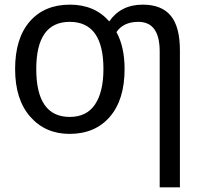

<svg xmlns="http://www.w3.org/2000/svg" viewBox="-20 -566 865 826"><path d="M516 -269Q516 -137 452.5 -63.5Q389 10 279 10Q175 10 110 -64Q45 -138 45 -269Q45 -401 108 -473.5Q171 -546 281 -546Q387 -546 450 -474Q500 -546 594 -546Q675 -546 714.5 -498.5Q754 -451 754 -349V240H667V-345Q667 -472 575 -472Q511 -472 481 -428Q516 -364 516 -269ZM136 -269Q136 -63 280 -63Q353 -63 389 -117Q425 -171 425 -269Q425 -472 280 -472Q136 -472 136 -269Z"/></svg>

Font: Advent Sans Logo
Style: Regular
Weight: 400
Designer: Types & Symbols
Foundry: Types & Symbols
Version: Version 1.002